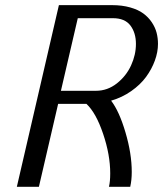

<svg xmlns="http://www.w3.org/2000/svg" viewBox="-20 -720 629 740"><path d="M207 -700.2H412.1Q450.7 -700.2 481.7 -691.4Q512.7 -682.6 532.2 -668.2Q551.8 -653.8 564.9 -634.3Q578.1 -614.7 583.5 -594Q588.9 -573.2 588.9 -550.8Q588.9 -519.5 576.9 -486.6Q564.9 -453.6 543 -423.6Q521 -393.6 485.8 -368.9Q450.7 -344.2 408.2 -332Q439.5 -291.5 463.6 -209.7Q487.8 -127.9 487.8 -57.1Q487.8 -25.9 481.9 0H399.9Q404.8 -20 404.8 -51.8Q404.8 -123.5 377.4 -204.3Q350.1 -285.2 313 -319.8H204.1L129.9 0H44.9ZM279.8 -649.9 214.8 -370.1H350.1Q394 -370.1 430.2 -398.4Q466.3 -426.8 485.1 -467.8Q503.9 -508.8 503.9 -550.8Q503.9 -593.3 482.7 -621.6Q461.4 -649.9 415 -649.9Z"/></svg>

Font: Pfennig
Style: Italic
Weight: 500
Italic angle: -13°
Version: Version 20120410 ; ttfautohint (v0.8)